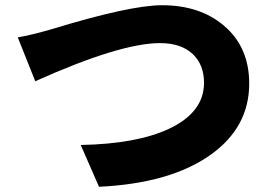

<svg xmlns="http://www.w3.org/2000/svg" viewBox="-20 -705 1040 735"><path d="M48 -562Q97 -570 177 -593Q478 -685 600 -685Q745 -685 837 -607Q934 -525 934 -385Q934 -218 787 -113Q633 -3 359 10L289 -150Q503 -154 627 -212Q761 -275 761 -388Q761 -456 719 -497Q674 -540 593 -540Q440 -540 115 -394Z"/></svg>

Font: KaiGen Gothic KR Heavy
Style: Heavy
Weight: 900
Designer: Ryoko NISHIZUKA  (kana & ideographs); Paul D. Hunt (Latin, Greek & Cyrillic); Wenlong ZHANG  (bopomofo); Sandoll Communi
Foundry: Adobe Systems Incorporated
Version: Version 1.002 March 28, 2018